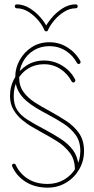

<svg xmlns="http://www.w3.org/2000/svg" viewBox="-20 -858 433 882"><path d="M36 -94Q35 -96 35 -97Q35 -100 37 -103Q39 -106 44 -106Q50 -106 52 -101Q70 -61 107.5 -37Q145 -13 199 -13Q241 -13 275 -33Q309 -53 329 -87.5Q349 -122 349 -164Q349 -208 327.5 -238Q306 -268 272 -290Q238 -312 200 -332Q173 -346 146.5 -362Q120 -378 98 -397.5Q76 -417 63 -442.5Q50 -468 50 -502Q50 -546 71 -583Q92 -620 127 -642Q162 -664 207 -664Q253 -664 291 -639.5Q329 -615 350 -576Q350 -575 350 -573Q350 -570 348 -567Q346 -564 342 -564Q337 -564 334 -568Q315 -604 281.5 -625Q248 -646 207 -646Q167 -646 135.5 -627Q104 -608 86 -575Q68 -542 68 -502Q68 -463 88 -435.5Q108 -408 140 -387.5Q172 -367 208 -348Q246 -327 282.5 -303.5Q319 -280 342.5 -247Q366 -214 366 -164Q366 -118 343.5 -79.5Q321 -41 283 -18.5Q245 4 199 4Q140 4 97.5 -23Q55 -50 36 -94ZM324 -79Q324 -126 300 -157Q276 -188 241.5 -209.5Q207 -231 175 -248Q154 -260 128.5 -274.5Q103 -289 80 -308.5Q57 -328 41.5 -354.5Q26 -381 26 -417Q26 -462 47 -499Q68 -536 103 -558Q138 -580 182 -580Q228 -580 266.5 -556Q305 -532 325 -493Q326 -492 326 -489Q326 -485 323.5 -482Q321 -479 317 -479Q312 -479 309 -484Q291 -519 257.5 -541Q224 -563 182 -563Q142 -563 110.5 -544Q79 -525 61 -492Q43 -459 43 -417Q43 -378 58.5 -353.5Q74 -329 105 -309Q136 -289 184 -264Q225 -242 259 -220Q293 -198 314.5 -169.5Q336 -141 341 -99ZM184 -719Q176 -740 156.5 -763.5Q137 -787 111 -803.5Q85 -820 56 -820Q53 -820 50.5 -822.5Q48 -825 48 -829Q48 -833 50.5 -835.5Q53 -838 56 -838Q89 -838 119 -818.5Q149 -799 170.5 -772.5Q192 -746 199 -726H185Q193 -746 214.5 -772.5Q236 -799 265.5 -818.5Q295 -838 328 -838Q332 -838 334.5 -835.5Q337 -833 337 -829Q337 -825 334.5 -822.5Q332 -820 328 -820Q300 -820 274 -803.5Q248 -787 228.5 -763.5Q209 -740 200 -719Q200 -717 198 -715.5Q196 -714 192 -714Q189 -714 187 -715.5Q185 -717 184 -719Z"/></svg>

Font: Libertine-Super Thin
Style: Regular
Weight: 100
Designer: Bastien Sozeau
Foundry: NBR — Bastien Sozeau
Version: Version 2.003;gftools[0.9.33]